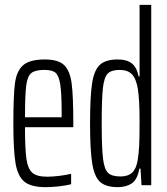

<svg xmlns="http://www.w3.org/2000/svg" viewBox="-20 -763 690 791"><path d="M282 -239H83Q83 -148 89 -107.5Q95 -67 113.5 -51Q132 -35 175 -35Q196 -35 224.5 -38.5Q253 -42 273 -47V-4Q254 1 224.5 4.5Q195 8 167 8Q108 8 80.5 -14.5Q53 -37 44 -90.5Q35 -144 35 -254Q35 -368 41.5 -419Q48 -470 75 -494Q102 -518 165 -518Q220 -518 244 -495Q268 -472 275 -420.5Q282 -369 282 -256ZM83 -280H234V-299Q234 -380 228 -416.5Q222 -453 208 -464Q194 -475 163 -475Q125 -475 109 -462Q93 -449 88 -410.5Q83 -372 83 -280Z M351 -255Q351 -366 359.5 -420.5Q368 -475 392 -496.5Q416 -518 465 -518Q503 -518 523.5 -501.5Q544 -485 551 -448H555V-743H603V0H563L559 -68H554Q546 -23 523 -7.5Q500 8 465 8Q417 8 393 -13Q369 -34 360 -89Q351 -144 351 -255ZM547 -102Q552 -131 553.5 -165.5Q555 -200 555 -268Q555 -350 548 -396Q541 -439 523.5 -457Q506 -475 473 -475Q439 -475 424 -460Q409 -445 404 -400.5Q399 -356 399 -255Q399 -153 404.5 -109Q410 -65 425.5 -50.5Q441 -36 477 -36Q507 -36 524 -51.5Q541 -67 547 -102Z"/></svg>

Font: Saira Ultra Condensed Light
Style: Regular
Weight: 300
Width: 1
Designer: Hector Gatti with collaboration of the Omnibus-Type team
Foundry: Omnibus-Type
Version: Version 1.001; ttfautohint (v1.8)